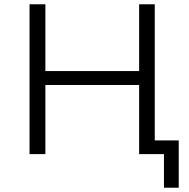

<svg xmlns="http://www.w3.org/2000/svg" viewBox="-20 -720 885 897"><path d="M703 -700V0H630V-323H192V0H118V-700H192V-388H630V-700ZM815 -64V157H746V0H632V-64Z"/></svg>

Font: APTA Sans Regular
Style: Regular
Weight: 400
Version: Version 7.200